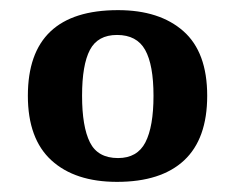

<svg xmlns="http://www.w3.org/2000/svg" viewBox="-20 -739 464 379"><path d="M211 -380Q128 -380 81.5 -422.5Q35 -465 35 -550Q35 -719 213 -719Q295 -719 342 -677.5Q389 -636 389 -550Q389 -465 343.5 -422.5Q298 -380 211 -380ZM213 -427Q251 -427 267 -458Q283 -489 283 -550Q283 -611 266.5 -640.5Q250 -670 211 -670Q173 -670 157.5 -640.5Q142 -611 142 -550Q142 -489 157.5 -458Q173 -427 213 -427Z"/></svg>

Font: Noto Serif Khojki SemiBold
Style: Regular
Weight: 600
Version: Version 2.003